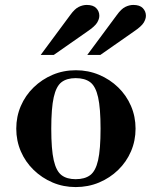

<svg xmlns="http://www.w3.org/2000/svg" viewBox="-20 -747 616 779"><path d="M287 12Q237 12 193.5 -6.5Q150 -25 116.5 -57.5Q83 -90 64.5 -133Q46 -176 46 -225Q46 -274 64.5 -317Q83 -360 116.5 -392.5Q150 -425 193.5 -443.5Q237 -462 288 -462Q338 -462 382 -443.5Q426 -425 459.5 -392.5Q493 -360 511.5 -317Q530 -274 530 -225Q530 -176 511.5 -133Q493 -90 459.5 -57.5Q426 -25 382 -6.5Q338 12 287 12ZM287 -20Q324 -20 346 -36.5Q368 -53 378 -97Q388 -141 388 -225Q388 -308 378 -352.5Q368 -397 346 -413.5Q324 -430 287 -430Q251 -430 229.5 -413.5Q208 -397 198 -352.5Q188 -308 188 -225Q188 -141 198 -97Q208 -53 229.5 -36.5Q251 -20 287 -20ZM334 -524 454 -686Q472 -711 488.5 -719Q505 -727 521 -727Q547 -727 559.5 -714Q572 -701 572 -683Q572 -670 563 -655Q554 -640 523 -619L387 -524ZM145 -524 265 -686Q283 -711 299.5 -719Q316 -727 332 -727Q358 -727 370.5 -714Q383 -701 383 -683Q383 -670 374 -655Q365 -640 334 -619L198 -524Z"/></svg>

Font: Libre Bodoni Medium
Style: Regular
Weight: 500
Designer: Pablo Impallari, Rodrigo Fuenzalida
Foundry: Impallari Type
Version: Version 2.005;gftools[0.9.23]